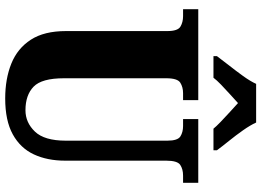

<svg xmlns="http://www.w3.org/2000/svg" viewBox="-150 -820 981 720"><g transform="rotate(90 340.0 -460.5)"><path d="M350 10Q276 10 219 -13Q162 -36 129.5 -86Q97 -136 97 -218V-598Q97 -637 80.5 -647Q64 -657 41 -657H15V-714H356V-657H330Q307 -657 290.5 -646.5Q274 -636 274 -594V-210Q274 -127 305.5 -96.5Q337 -66 394 -66Q440 -66 474 -101.5Q508 -137 508 -217V-598Q508 -637 492 -647Q476 -657 453 -657H427V-714H666V-657H639Q615 -657 599 -646.5Q583 -636 583 -594V-215Q583 -148 559.5 -97.5Q536 -47 484.5 -18.5Q433 10 350 10ZM191 -784Q205 -803 225.5 -829Q246 -855 265.5 -882Q285 -909 295 -931H440Q450 -909 469 -882Q488 -855 509 -829Q530 -803 544 -784V-771H463Q456 -780 438 -797.5Q420 -815 400 -833Q380 -851 367 -863Q353 -850 334 -833Q315 -816 298 -799.5Q281 -783 272 -771H191Z"/></g></svg>

Font: Noto Serif Tamil Condensed Black
Style: Italic
Weight: 900
Width: 3
Italic angle: -12°
Designer: Indian Type Foundry, Tom Grace, and the Monotype Design Team
Foundry: Monotype Imaging Inc.
Version: Version 2.003; ttfautohint (v1.8.4.7-5d5b)